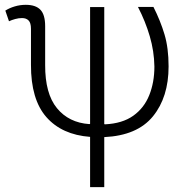

<svg xmlns="http://www.w3.org/2000/svg" viewBox="-20 -557 796 793"><path d="M352.1 215.8V8.3Q235.4 -0.5 171.4 -73.5Q107.4 -146.5 107.9 -289.6V-438Q107.9 -462.4 98.1 -472.4Q88.4 -482.4 70.8 -482.4Q57.1 -482.4 43 -478.5Q28.8 -474.6 17.1 -469.2L2 -513.2Q18.6 -523.9 40.8 -530.5Q63 -537.1 86.4 -537.1Q127.4 -537.1 147 -516.6Q166.5 -496.1 166.5 -448.7V-288.6Q166 -170.4 215.1 -110.4Q264.2 -50.3 349.1 -44.4L352.1 -45.4V-527.8H410.6V-44.4L413.6 -43.5Q485.4 -46.9 530.3 -78.9Q575.2 -110.8 596.4 -163.8Q617.7 -216.8 617.7 -282.2Q616.7 -345.7 598.6 -407.2Q580.6 -468.8 549.8 -528.3H613.8Q642.6 -471.2 659.4 -415Q676.3 -358.9 676.3 -282.7Q676.3 -155.8 611.6 -76.4Q546.9 2.9 410.6 9.3V215.8Z"/></svg>

Font: Roboto Slab Light
Style: Regular
Weight: 300
Designer: Google
Version: Version 2.000; ttfautohint (v1.8.1.43-b0c9)